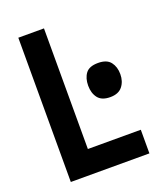

<svg xmlns="http://www.w3.org/2000/svg" viewBox="-133 -804 765 893"><g transform="rotate(-20 250.0 -357.0)"><path d="M63 0V-714H190V-117H452V0ZM371 -308Q329 -308 310.5 -332Q292 -356 292 -393Q292 -430 309.5 -453.5Q327 -477 371 -477Q414 -477 432.5 -453Q451 -429 451 -393Q451 -357 431.5 -332.5Q412 -308 371 -308Z"/></g></svg>

Font: Noto Sans Mono ExtraCondensed
Style: Bold
Weight: 700
Width: 2
Designer: Monotype Design Team
Foundry: Monotype Imaging Inc.
Version: Version 2.014